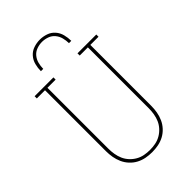

<svg xmlns="http://www.w3.org/2000/svg" viewBox="-281 -1054 1162 1162"><g transform="rotate(-45 300.0 -473.5)"><path d="M300 8Q273 8 247 3Q221 -2 197.5 -14.5Q174 -27 155.5 -47Q137 -67 126 -91.5Q115 -116 110.5 -142Q106 -168 106 -195V-716H36V-735H197V-716H127V-195Q127 -171 131 -147Q135 -123 144.5 -101.5Q154 -80 170.5 -62Q187 -44 208 -32Q229 -20 252.5 -15.5Q276 -11 300 -11Q324 -11 347.5 -15.5Q371 -20 392 -32Q413 -44 429.5 -62Q446 -80 455.5 -101.5Q465 -123 469 -147Q473 -171 473 -195V-716H403V-735H564V-716H494V-195Q494 -168 489.5 -142Q485 -116 474 -91.5Q463 -67 444.5 -47Q426 -27 402.5 -14.5Q379 -2 353 3Q327 8 300 8ZM170 -815Q170 -842 177 -869Q184 -896 202 -916.5Q220 -937 246.5 -946Q273 -955 300 -955Q327 -955 353.5 -946Q380 -937 398 -916.5Q416 -896 423 -869Q430 -842 430 -815H410Q410 -838 404 -861Q398 -884 383 -902Q368 -920 345.5 -928Q323 -936 300 -936Q277 -936 254.5 -928Q232 -920 217 -902Q202 -884 196 -861Q190 -838 190 -815Z"/></g></svg>

Font: Iosevka Curly Slab ThEx
Style: Regular
Weight: 100
Width: 7
Monospace: yes
Designer: Belleve Invis
Foundry: Belleve Invis
Version: Version 11.1.0; ttfautohint (v1.8.3)